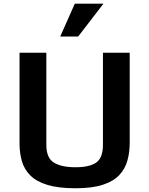

<svg xmlns="http://www.w3.org/2000/svg" viewBox="-20 -1007 809 1040"><path d="M388.7 12.7Q296.4 12.7 237.1 -5.4Q177.7 -23.4 144.8 -56.2Q111.8 -88.9 98.9 -132.8Q85.9 -176.8 85.9 -228.5V-721.2H231V-222.2Q231 -150.9 272.2 -126Q313.5 -101.1 388.7 -101.1Q464.8 -101.1 501.2 -126.5Q537.6 -151.9 537.6 -222.2V-721.2H682.6V-234.4Q682.6 -183.1 670.4 -138.2Q658.2 -93.3 626.7 -59.3Q595.2 -25.4 537.6 -6.3Q480 12.7 388.7 12.7ZM385.3 -987.3H540.5L403.3 -809.1H306.2Z"/></svg>

Font: Monda
Style: Bold
Weight: 700
Designer: Vernon Adams
Foundry: Vernon Adams
Version: Version 2.100; ttfautohint (v1.8.3)